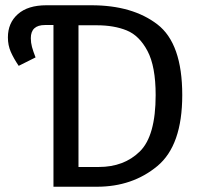

<svg xmlns="http://www.w3.org/2000/svg" viewBox="-20 -709 767 729"><path d="M672 -348Q672 -157 577.5 -78.5Q483 0 348 0H183V-614H151Q97 -614 97 -564Q97 -547 101.5 -530.5Q106 -514 115 -491L51 -459Q32 -487 21 -512Q10 -537 10 -567Q10 -622 48 -655.5Q86 -689 156 -689H327Q483 -689 577.5 -616.5Q672 -544 672 -348ZM571 -348Q571 -457 540 -515.5Q509 -574 461 -593.5Q413 -613 348 -613H278V-75H355Q451 -75 511 -134Q571 -193 571 -348Z"/></svg>

Font: Fira GO
Style: Regular
Weight: 400
Designer: Carrois Corporate
Foundry: Carrois Corporate GbR
Version: Version 0.300